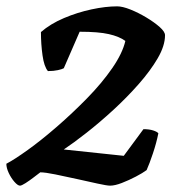

<svg xmlns="http://www.w3.org/2000/svg" viewBox="-31 -585 576 605"><path d="M32 0Q25 0 14.5 -12Q4 -24 -3.5 -40Q-11 -56 -11 -69Q14 -82 56.5 -112.5Q99 -143 148 -185.5Q197 -228 243.5 -275.5Q290 -323 322.5 -370Q355 -417 364 -456Q345 -470 312 -477.5Q279 -485 220 -485L170 -370Q165 -367 151.5 -364Q138 -361 120 -361Q108 -375 103 -410.5Q98 -446 98 -484Q128 -510 170.5 -528Q213 -546 257.5 -555.5Q302 -565 338 -565Q355 -565 380 -555Q405 -545 430 -530Q455 -515 472 -500Q489 -485 489 -474Q489 -441 466 -401.5Q443 -362 406 -320Q369 -278 326 -238.5Q283 -199 241.5 -166.5Q200 -134 170 -114L359 -94L421 -178Q439 -178 451.5 -174Q464 -170 468 -165Q462 -135 451 -102Q440 -69 431 -49Q419 -40 397 -28.5Q375 -17 353 -8.5Q331 0 316 0Q306 0 276.5 -6.5Q247 -13 211 -21Q175 -29 143 -35.5Q111 -42 96 -42Q88 -36 75 -26Q62 -16 49.5 -8Q37 0 32 0Z"/></svg>

Font: Texturina 72pt 72pt Regular
Style: Bold Italic
Weight: 700
Italic angle: -11°
Designer: Guillermo Torres Carreño
Foundry: Omnibus-Type
Version: Version 1.002; ttfautohint (v1.8.3)